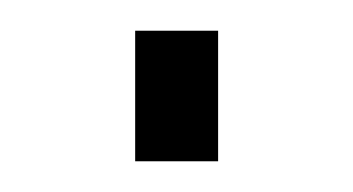

<svg xmlns="http://www.w3.org/2000/svg" viewBox="-20 -850 230 125"><path d="M68 -745V-830H122V-745Z"/></svg>

Font: TypoPRO Bebas Neue
Style: Regular
Weight: 400
Designer: Ryoichi Tsunekawa
Foundry: Ryoichi Tsunekawa
Version: Version 001.003